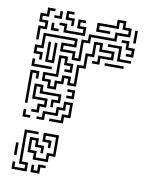

<svg xmlns="http://www.w3.org/2000/svg" viewBox="-86 -578 691 897"><g transform="rotate(10 259.0 -130.0)"><path d="M69 -270V-294H39V-336H69V-396H231V-354H171V-336H231V-306H249V-396H279V-426H399V-456H459V-474H429V-504H411V-474H321V-456H375V-444H309V-486H399V-516H441V-486H471V-444H411V-414H291V-384H261V-294H219V-324H159V-366H219V-384H81V-324H51V-306H81V-270ZM39 -360V-426H69V-444H39V-486H69V-516H105V-504H81V-474H51V-456H81V-414H51V-360ZM189 -450V-474H159V-516H195V-504H171V-486H201V-450ZM105 -474V-486H129V-510H141V-474ZM159 -414V-444H135V-456H171V-426H249V-444H219V-486H255V-474H231V-456H261V-414ZM489 -420V-480H501V-420ZM99 -414V-450H111V-426H135V-414ZM465 -354V-366H489V-384H459V-414H435V-426H471V-396H501V-354ZM129 -144V-174H99V-216H159V-306H201V-276H231V-234H195V-246H219V-264H189V-294H171V-204H111V-186H141V-156H159V-186H189V-216H231V-186H249V-276H279V-336H309V-396H351V-366H411V-324H351V-294H315V-306H339V-336H399V-354H339V-384H321V-324H291V-264H261V-174H219V-204H201V-174H171V-144ZM429 -324V-384H375V-396H441V-336H495V-324ZM99 -264V-360H111V-276H129V-360H141V-264ZM375 -294V-306H465V-294ZM39 -234V-270H51V-246H135V-234ZM39 -60V-216H81V-180H69V-204H51V-60ZM75 -24V-36H99V-66H129V-84H69V-156H111V-126H201V-84H171V-60H159V-96H189V-114H99V-144H81V-96H141V-54H111V-24ZM225 -114V-126H249V-144H225V-156H261V-114ZM105 6V-6H129V-36H189V-66H219V-96H261V-24H231V6H165V-6H219V-36H249V-84H231V-54H201V-24H141V6ZM39 6V-30H51V-6H75V6ZM31 256V220H43V244H91V226H61V64H127V76H73V214H103V256ZM121 196V166H91V94H133V124H163V160H151V136H121V106H103V154H133V184H181V154H211V76H163V94H193V130H181V106H151V64H223V166H193V196ZM31 190V130H43V190ZM121 256V220H133V244H151V214H187V226H163V256Z"/></g></svg>

Font: Rubik Maze
Style: Regular
Weight: 400
Designer: Hubert and Fischer, NaN
Foundry: Hubert and Fischer, NaN
Version: Version 2.200